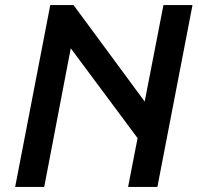

<svg xmlns="http://www.w3.org/2000/svg" viewBox="-20 -740 785 760"><path d="M487 0 627 -720H742L603 0ZM40 0 179 -720H271L583 -297L559 -147L228 -592L267 -585L155 0Z"/></svg>

Font: Kufam Medium
Style: Italic
Weight: 500
Italic angle: -11°
Designer: Artur Schmal
Foundry: Original Type
Version: Version 1.301; ttfautohint (v1.8.3)